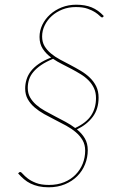

<svg xmlns="http://www.w3.org/2000/svg" viewBox="-20 -728 499 816"><path d="M419 -657Q417.5 -654 414 -654Q410 -654 403.5 -660.8Q397 -667.5 384.5 -675.8Q372 -684 352.2 -691Q332.5 -698 302 -698Q271.5 -698 245.5 -687.8Q219.5 -677.5 200.2 -660.2Q181 -643 170 -620.2Q159 -597.5 159 -573Q159 -549.5 169.2 -532.2Q179.5 -515 196.5 -500.8Q213.5 -486.5 235 -475Q256.5 -463.5 279 -451.8Q301.5 -440 323 -427.2Q344.5 -414.5 361.5 -398.2Q378.5 -382 388.8 -361.2Q399 -340.5 399 -313Q399 -264.5 374.2 -231.5Q349.5 -198.5 307 -178Q328 -161 340.5 -139.8Q353 -118.5 353 -90Q353 -58.5 341.5 -29.8Q330 -1 308.2 20.8Q286.5 42.5 255.8 55.2Q225 68 187 68Q163 68 144.2 63.8Q125.5 59.5 110 52Q94.5 44.5 81.8 33.5Q69 22.5 57 9L60 6Q61.5 4.5 62.5 3.8Q63.5 3 66 3Q70 3 77.2 11.5Q84.5 20 98 30.5Q111.5 41 133.2 49.5Q155 58 188 58Q224.5 58 253 46.2Q281.5 34.5 301.2 14.2Q321 -6 331.5 -32.2Q342 -58.5 342 -88Q342 -113 331 -132Q320 -151 302 -166.2Q284 -181.5 261.2 -194Q238.5 -206.5 214.5 -218.5Q190.5 -230.5 167.8 -243.2Q145 -256 127 -271.5Q109 -287 98 -306.5Q87 -326 87 -352Q87 -371.5 92.8 -390.2Q98.5 -409 111.5 -425.8Q124.5 -442.5 145.5 -457Q166.5 -471.5 197.5 -483.5Q175.5 -499.5 161.8 -520.5Q148 -541.5 148 -571Q148 -598 160 -622.8Q172 -647.5 193 -666.5Q214 -685.5 242.5 -696.8Q271 -708 304 -708Q341.5 -708 369.2 -696.8Q397 -685.5 421 -660ZM98 -354Q98 -331.5 107.8 -314.2Q117.5 -297 133.8 -282.8Q150 -268.5 171 -256.8Q192 -245 214.2 -233.5Q236.5 -222 258.8 -210Q281 -198 299.5 -184Q347.5 -206.5 367.8 -238Q388 -269.5 388 -311Q388 -335 379.5 -353.2Q371 -371.5 356.5 -386.2Q342 -401 323.2 -412.5Q304.5 -424 284.2 -434.8Q264 -445.5 243.5 -455.8Q223 -466 205.5 -478Q175.5 -465.5 155 -451.5Q134.5 -437.5 121.8 -422.2Q109 -407 103.5 -390Q98 -373 98 -354Z"/></svg>

Font: Lato Hairline
Style: Italic
Weight: 250
Italic angle: -7°
Designer: Lukasz Dziedzic
Foundry: Lukasz Dziedzic
Version: Version 1.104; Western+Polish opensource